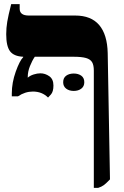

<svg xmlns="http://www.w3.org/2000/svg" viewBox="-20 -667 598 927"><path d="M511 199Q492 219 481 227Q470 235 454 240H433V-326Q433 -353 424.5 -367Q416 -381 395 -387Q374 -393 335 -393H148Q135 -374 124.5 -347.5Q114 -321 114 -296V-292Q125 -302 142.5 -307.5Q160 -313 175 -313Q198 -313 218 -299Q238 -285 238 -254Q238 -224 225.5 -210.5Q213 -197 212 -196Q183 -225 139 -225Q101 -225 67 -202H37V-216Q37 -268 56 -321Q75 -374 92 -391V-393Q47 -395 28.5 -419.5Q10 -444 10 -502Q10 -532 15 -562Q20 -592 34 -647H75V-625Q75 -592 119 -592H343Q420 -592 459 -546Q498 -500 500 -411ZM387 -270Q387 -250 372.5 -239Q358 -228 336 -228Q314 -228 299.5 -239Q285 -250 285 -270Q285 -291 299.5 -301.5Q314 -312 336 -312Q358 -312 372.5 -301.5Q387 -291 387 -270Z"/></svg>

Font: Noto Serif Hebrew Black
Style: Regular
Weight: 900
Designer: Monotype Design Team
Foundry: Monotype Imaging Inc.
Version: Version 1.000